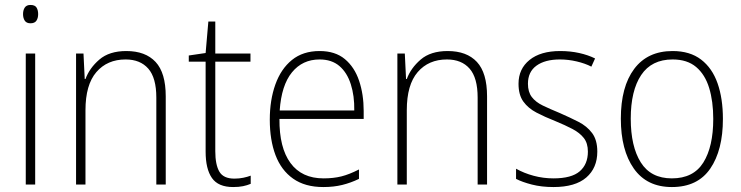

<svg xmlns="http://www.w3.org/2000/svg" viewBox="-20 -745 2992 775"><path d="M103 -725Q121 -725 127.5 -714.5Q134 -704 134 -688Q134 -672 127 -661.5Q120 -651 103 -651Q87 -651 80 -661.5Q73 -672 73 -688Q73 -704 80 -714.5Q87 -725 103 -725ZM122 -529V0H84V-529Z M490 -539Q567 -539 608 -495Q649 -451 649 -356V0H611V-351Q611 -431 578.5 -468Q546 -505 487 -505Q413 -505 369 -454Q325 -403 325 -300V0H287V-529H317L322 -426H325Q341 -470 381 -504.5Q421 -539 490 -539Z M926 -24Q945 -24 962 -27.5Q979 -31 992 -36V-3Q978 3 961 6.5Q944 10 921 10Q861 10 835.5 -26.5Q810 -63 810 -133V-496H742V-521L810 -531L821 -658H849V-529H991V-496H849V-135Q849 -80 865.5 -52Q882 -24 926 -24Z M1270 -539Q1333 -539 1372 -506.5Q1411 -474 1429.5 -419Q1448 -364 1448 -297V-265H1108Q1107 -149 1152.5 -87Q1198 -25 1286 -25Q1326 -25 1358 -33Q1390 -41 1429 -61V-23Q1396 -7 1361.5 1.5Q1327 10 1285 10Q1211 10 1163 -24Q1115 -58 1092 -119Q1069 -180 1069 -262Q1069 -341 1091.5 -404Q1114 -467 1158.5 -503Q1203 -539 1270 -539ZM1270 -505Q1201 -505 1158.5 -453Q1116 -401 1109 -299H1410Q1411 -358 1396 -405Q1381 -452 1350 -478.5Q1319 -505 1270 -505Z M1787 -539Q1864 -539 1905 -495Q1946 -451 1946 -356V0H1908V-351Q1908 -431 1875.5 -468Q1843 -505 1784 -505Q1710 -505 1666 -454Q1622 -403 1622 -300V0H1584V-529H1614L1619 -426H1622Q1638 -470 1678 -504.5Q1718 -539 1787 -539Z M2391 -133Q2391 -67 2346.5 -28.5Q2302 10 2214 10Q2166 10 2127 0Q2088 -10 2063 -23V-64Q2095 -46 2134 -35.5Q2173 -25 2214 -25Q2287 -25 2320 -53.5Q2353 -82 2353 -133Q2353 -167 2336.5 -188Q2320 -209 2290.5 -224.5Q2261 -240 2222 -256Q2179 -273 2145.5 -290.5Q2112 -308 2092.5 -335Q2073 -362 2073 -407Q2073 -467 2117.5 -503Q2162 -539 2241 -539Q2282 -539 2318 -531Q2354 -523 2382 -509L2367 -476Q2342 -489 2308 -497Q2274 -505 2240 -505Q2180 -505 2145.5 -480Q2111 -455 2111 -407Q2111 -374 2126.5 -353.5Q2142 -333 2171 -319Q2200 -305 2239 -289Q2280 -271 2314.5 -253.5Q2349 -236 2370 -208Q2391 -180 2391 -133Z M2898 -265Q2898 -139 2847 -64.5Q2796 10 2692 10Q2591 10 2538.5 -64.5Q2486 -139 2486 -266Q2486 -395 2540 -467Q2594 -539 2695 -539Q2765 -539 2810 -504.5Q2855 -470 2876.5 -408.5Q2898 -347 2898 -265ZM2526 -266Q2526 -154 2566.5 -89.5Q2607 -25 2692 -25Q2779 -25 2819 -89Q2859 -153 2859 -265Q2859 -336 2842.5 -390Q2826 -444 2790 -474.5Q2754 -505 2695 -505Q2610 -505 2568 -442Q2526 -379 2526 -266Z"/></svg>

Font: Noto Sans Gujarati SemiCondensed ExtraLight
Style: Regular
Weight: 200
Width: 4
Designer: Jelle Bosma - Monotype Design Team, Universal Thirst
Foundry: Monotype Imaging Inc.
Version: Version 2.106; ttfautohint (v1.8.4.7-5d5b)